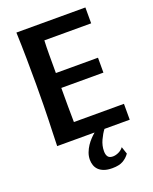

<svg xmlns="http://www.w3.org/2000/svg" viewBox="-168 -792 887 1114"><g transform="rotate(-20 275.5 -235.0)"><path d="M469 -309H209Q209 -246 209 -194.5Q209 -143 210 -98H519V0H363Q346 22 331 54.5Q316 87 316 121Q316 143 325 155Q334 167 355 167Q372 167 390.5 158.5Q409 150 421 134L436 179Q420 202 395.5 216Q371 230 329 230Q299 230 278.5 222.5Q258 215 245.5 202.5Q233 190 227.5 173.5Q222 157 222 140Q222 117 230 96Q238 75 250 57Q262 39 276 24.5Q290 10 302 0H71Q72 -48 73.5 -84.5Q75 -121 76 -160.5Q77 -200 78 -251Q79 -302 79 -379Q79 -456 78 -537.5Q77 -619 74 -700H500V-602H211Q209 -563 209 -513.5Q209 -464 209 -401H469Z"/></g></svg>

Font: CantoraOne
Style: Regular
Weight: 400
Designer: Pablo Impallari, Rodrigo Fuenzalida
Foundry: Pablo Impallari
Version: Version 1.001; ttfautohint (v0.8) -G 200 -r 50